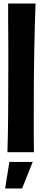

<svg xmlns="http://www.w3.org/2000/svg" viewBox="-20 -861 238 1086"><path d="M181 -841Q176 -702 173.5 -559Q171 -416 171 -255Q171 -187 171 -145.5Q171 -104 171 -77.5Q171 -51 171.5 -34.5Q172 -18 172 0H22Q25 -88 26 -206Q27 -324 27 -480Q27 -548 27 -595.5Q27 -643 26.5 -682Q26 -721 26 -757.5Q26 -794 26 -841ZM165 55 105 205H9L33 55Z"/></svg>

Font: Ranchers
Style: Regular
Weight: 400
Designer: Pablo Impallari, Brenda Gallo
Foundry: Pablo Impallari, Brenda Gallo
Version: Version 1.000; ttfautohint (v0.8) -G 200 -r 50